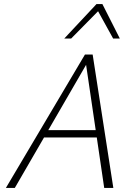

<svg xmlns="http://www.w3.org/2000/svg" viewBox="-20 -927 668 947"><path d="M494 0 401 -632H419L53 0H9L399 -658H437L539 0ZM173 -249 192 -285H469L480 -249ZM297 -737 456 -907H485L474 -882L331 -737ZM538 -737 458 -882 456 -907H485L571 -737Z"/></svg>

Font: Ysabeau Infant ExtraLight
Style: Italic
Weight: 250
Italic angle: -12°
Designer: Christian Thalmann (Catharsis Fonts)
Version: Version 2.001;gftools[0.9.30]; featfreeze: ss01,ss02,lnum